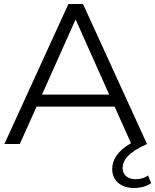

<svg xmlns="http://www.w3.org/2000/svg" viewBox="-20 -720 776 960"><path d="M720 157C704 170 680 176 658 176C621 176 593 157 593 120C593 83 620 42 715 0L395 -700H322L2 0H79L163 -187H553L635 -4C563 37 541 84 541 125C541 183 584 220 651 220C682 220 712 212 736 196ZM190 -247 358 -623 526 -247Z"/></svg>

Font: Montserrat Lite
Style: Regular
Weight: 400
Designer: Julieta Ulanovsky
Foundry: Julieta Ulanovsky
Version: Version 7.200;PS 007.200;hotconv 1.0.88;makeotf.lib2.5.64775